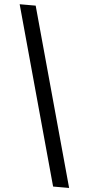

<svg xmlns="http://www.w3.org/2000/svg" viewBox="-61 -843 462 997"><g transform="rotate(5 169.5 -344.0)"><path d="M255.5 120 0 -808H83.5L339 120Z"/></g></svg>

Font: Encode Sans SemiExpanded SemiExpanded
Style: Regular
Weight: 400
Width: 6
Designer: Multiple Designers
Foundry: Impallari Type
Version: Version 3.000; ttfautohint (v1.8.3) -l 8 -r 50 -G 200 -x 14 